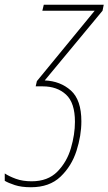

<svg xmlns="http://www.w3.org/2000/svg" viewBox="-100 -547 456 807"><path d="M242 -37Q242 -127 198 -166.5Q154 -206 88 -209L331 -502L336 -527H84L78 -502H298L55 -206L50 -184H80Q140 -184 177.5 -149.5Q215 -115 215 -35Q215 18 198 76Q181 134 141 174.5Q101 215 33 215Q-5 215 -33.5 204.5Q-62 194 -80 182V213Q-65 222 -37.5 231Q-10 240 30 240Q108 240 154.5 195.5Q201 151 221.5 87Q242 23 242 -37Z"/></svg>

Font: Noto Sans Display SemiCondensed Thin
Style: Italic
Weight: 250
Width: 4
Designer: Monotype Design team
Foundry: Monotype Imaging Inc.
Version: 1.000